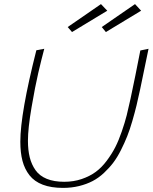

<svg xmlns="http://www.w3.org/2000/svg" viewBox="-20 -916 744 936"><path d="M310.1 -784.2 331.1 -759.8 502.9 -863.8 472.2 -896ZM476.1 -784.2 496.1 -759.8 668 -863.8 638.2 -896ZM287.1 0Q328.6 0 365.5 -9Q402.3 -18.1 431.6 -33.4Q460.9 -48.8 486.8 -73Q512.7 -97.2 532.2 -123Q551.8 -148.9 569.6 -184.3Q587.4 -219.7 600.1 -251.7Q612.8 -283.7 625 -325.7Q637.2 -367.7 645.5 -401.9Q653.8 -436 663.1 -480L704.1 -678.2L664.1 -669.9Q639.6 -543.5 616.2 -434.1Q606.4 -388.7 597.7 -354Q588.9 -319.3 573.7 -275.1Q558.6 -231 542 -198.5Q525.4 -166 500.5 -132.6Q475.6 -99.1 446.5 -77.9Q417.5 -56.6 378.2 -43.2Q338.9 -29.8 293 -29.8Q243.2 -29.8 208 -44.2Q172.9 -58.6 153.3 -86.2Q133.8 -113.8 125 -148.9Q116.2 -184.1 116.2 -230Q116.2 -290 133.8 -392.8Q151.4 -495.6 166.5 -560.3Q181.6 -625 195.8 -678.2L157.2 -670.9Q79.1 -362.8 79.1 -225.1Q79.1 -171.9 89.6 -131.8Q100.1 -91.8 123.8 -61.5Q147.5 -31.2 188.5 -15.6Q229.5 0 287.1 0Z"/></svg>

Font: Comic Neue Angular Light Italic
Style: Regular
Weight: 300
Italic angle: -12°
Designer: Craig Rozynski
Foundry: Craig Rozynski
Version: Version 2.003